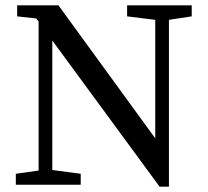

<svg xmlns="http://www.w3.org/2000/svg" viewBox="-20 -689 775 716"><path d="M39 0V-41L124 -53V-608L116 -620L44 -628V-669H198L559 -173V-615L454 -628V-669H695V-628L610 -615V7H575L175 -538V-55L281 -41V0Z"/></svg>

Font: Source Serif Pro
Style: Regular
Weight: 400
Designer: Frank Grießhammer
Foundry: Adobe Systems Incorporated
Version: Version 2.000;PS 1.000;hotconv 16.6.51;makeotf.lib2.5.65220